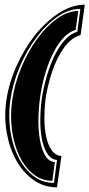

<svg xmlns="http://www.w3.org/2000/svg" viewBox="-20 -692 383 822"><path d="M224 110Q168 110 123.5 78.5Q79 47 50 -5Q21 -56 9 -123Q-3 -190 7 -261Q18 -337 51.5 -411Q85 -485 131 -543Q178 -601 233 -636.5Q288 -672 343 -672L325 -542Q284 -530 253.5 -487Q223 -444 203.5 -386Q184 -328 175 -270Q170 -228 170 -186Q170 -144 177.5 -108Q185 -72 201 -49Q217 -26 243 -24ZM211 91 224 -7Q199 -9 183 -33.5Q167 -58 159.5 -96.5Q152 -135 152.5 -180.5Q153 -226 159 -270Q166 -315 179 -361.5Q192 -408 211 -448.5Q230 -489 255 -518Q280 -547 311 -556L324 -654Q275 -654 226 -620.5Q177 -587 136 -531Q94 -476 64 -405Q34 -334 24 -261Q15 -194 24.5 -130.5Q34 -67 59 -18Q84 31 122.5 61Q161 91 211 91ZM204 82Q158 82 122 53Q86 24 63 -24Q40 -72 31.5 -133.5Q23 -195 32 -261Q42 -332 70.5 -401Q99 -470 138 -524Q177 -578 223.5 -611.5Q270 -645 315 -645L304 -564Q273 -555 247.5 -525.5Q222 -496 202.5 -454Q183 -412 170 -364.5Q157 -317 151 -270Q145 -226 144.5 -179.5Q144 -133 151 -92.5Q158 -52 173.5 -26Q189 0 215 2Z"/></svg>

Font: Alumni Sans Collegiate One
Style: Italic
Weight: 400
Italic angle: -8°
Designer: Robert E. Leuschke
Foundry: Robert E. Leuschke
Version: Version 1.100